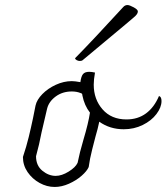

<svg xmlns="http://www.w3.org/2000/svg" viewBox="-20 -734 661 762"><path d="M621 -333Q621 -308 601 -281.5Q581 -255 546.5 -238Q512 -221 471 -221Q416 -221 374 -251Q368 -222 359 -192Q356 -181 346 -141.5Q336 -102 332 -71Q325 -55 304 -36.5Q283 -18 254 -5Q225 8 197 8Q166 8 137 -8Q108 -24 89.5 -51Q71 -78 71 -111Q85 -153 94 -190Q103 -227 111 -265L121 -315Q126 -338 148 -360.5Q170 -383 201.5 -397.5Q233 -412 265 -412Q277 -412 299 -408Q302 -431 309.5 -440Q317 -449 334 -449Q344 -449 357 -446Q352 -418 352 -398Q352 -340 387 -300Q422 -260 482 -260Q527 -260 559.5 -284Q592 -308 611 -353Q621 -350 621 -333ZM311 -179Q331 -246 337 -287Q315 -315 307 -355Q307 -359 305.5 -361.5Q304 -364 299 -365Q284 -371 265 -371Q228 -371 201 -351Q174 -331 167 -303Q164 -291 145 -209Q136 -161 123 -114Q123 -77 148 -56.5Q173 -36 201 -36Q225 -36 252.5 -53Q280 -70 288 -88Q296 -128 311 -179ZM297 -492Q290 -492 284 -495.5Q278 -499 278 -503Q348 -574 469 -706Q476 -714 486 -714Q494 -714 510.5 -705Q527 -696 527 -689V-688Q527 -678 511 -665Q500 -655 478 -637Q372 -548 309 -496Q305 -492 297 -492Z"/></svg>

Font: Charmonman
Style: Regular
Weight: 400
Designer: Ekaluck Peanpanawate
Foundry: Cadson Demak Co.,Ltd.
Version: Version 1.000; ttfautohint (v1.6)